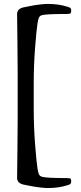

<svg xmlns="http://www.w3.org/2000/svg" viewBox="-20 -782 410 970"><path d="M69.3 -418.5Q69.3 -456.1 67.9 -581.5Q66.4 -707 66.4 -710.9Q66.4 -738.8 102.5 -745.6Q103.5 -745.6 124 -749.8Q144.5 -753.9 156.2 -755.9Q168 -757.8 187.7 -760Q207.5 -762.2 222.7 -762.2Q275.9 -762.2 320.8 -748Q331.5 -745.1 335.7 -741.2Q339.8 -737.3 339.8 -728.5Q339.8 -716.8 335.4 -714.1Q331.1 -711.4 318.4 -711.4Q209.5 -711.4 190.9 -705.1Q181.2 -701.7 177 -693.4Q172.9 -685.1 169.4 -663.6Q164.1 -628.9 157.2 -540.3Q150.4 -451.7 150.4 -362.3V-231.4Q150.4 -142.1 157.2 -53.7Q164.1 34.7 169.4 69.3Q172.9 90.8 177 99.1Q181.2 107.4 190.9 110.8Q210.9 117.7 318.4 117.7Q331.1 117.7 335.4 120.1Q339.8 122.6 339.8 134.3Q339.8 143.1 335.7 147Q331.5 150.9 320.8 153.8Q275.9 168 222.7 168Q207.5 168 187.7 165.8Q168 163.6 156.2 161.6Q144.5 159.7 124 155.5Q103.5 151.4 102.5 151.4Q66.4 144.5 66.4 117.2Q66.4 113.3 67.9 -12.2Q69.3 -137.7 69.3 -175.3Z"/></svg>

Font: Cooper*
Style: Regular
Weight: 400
Designer: Owen Earl
Foundry: indestructible type*
Version: Version 0.001